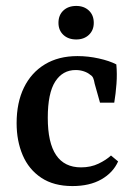

<svg xmlns="http://www.w3.org/2000/svg" viewBox="-20 -617 451 647"><path d="M36 -202Q36 -271 60.5 -321.5Q85 -372 131 -400Q177 -428 241 -428Q277 -428 313 -420Q349 -412 372 -400Q375 -368 372.5 -334.5Q370 -301 365 -271H317L299 -335Q297 -347 294 -354Q291 -361 284 -365Q276 -372 263 -376.5Q250 -381 235 -381Q191 -381 166 -342Q141 -303 141 -220Q141 -136 169 -94.5Q197 -53 253 -53Q286 -53 312 -65.5Q338 -78 354 -93L378 -73Q361 -35 321.5 -12.5Q282 10 224 10Q161 10 119 -18Q77 -46 56.5 -94Q36 -142 36 -202ZM296 -540Q296 -515 279.5 -499.5Q263 -484 237 -484Q210 -484 193.5 -499.5Q177 -515 177 -540Q177 -566 193.5 -581.5Q210 -597 237 -597Q263 -597 279.5 -581.5Q296 -566 296 -540Z"/></svg>

Font: Rasa Medium
Style: Regular
Weight: 500
Designer: Anna Giedrys (Yrsa+Rasa design), David Brezina (Yrsa art-direction, Rasa art-direction, design)
Foundry: Rosetta Type Foundry
Version: Version 2.004